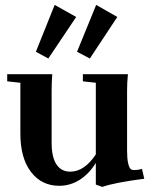

<svg xmlns="http://www.w3.org/2000/svg" viewBox="-20 -732 606 768"><path d="M123.5 -524.9 198.7 -712.4 284.7 -664.1 173.3 -498ZM288.1 -524.9 364.7 -712.4 449.2 -664.1 339.4 -498ZM216.8 11.2Q146.5 11.2 104 -44.2Q61.5 -99.6 61.5 -197.3V-400.9L8.8 -406.7V-435.1H189Q186.5 -400.9 186.5 -370.1V-160.6Q186.5 -104 205.6 -74.7Q224.6 -45.4 261.2 -45.4Q317.4 -45.4 363.3 -114.3V-400.9L311.5 -406.7V-435.1H491.7Q488.3 -403.3 488.3 -370.1V-129.4Q488.3 -97.7 492.4 -79.6Q496.6 -61.5 502 -56.6Q507.3 -51.8 515.6 -51.8Q533.7 -51.8 547.9 -56.6L557.1 -17.1Q437.5 -1.5 389.2 15.6L363.3 6.3V-80.1Q335.4 -35.6 297.9 -12.2Q260.3 11.2 216.8 11.2Z"/></svg>

Font: Elstob
Style: Bold
Weight: 700
Designer: Peter S. Baker
Version: Version 1.015